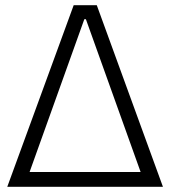

<svg xmlns="http://www.w3.org/2000/svg" viewBox="-20 -720 656 740"><path d="M8 0H608L353 -700H264ZM94 -57 305 -646H311L522 -57Z"/></svg>

Font: Fixel Text Light
Style: Regular
Weight: 300
Width: 4
Designer: AlfaBravo + MacPaw
Foundry: Kyrylo Tkachov, Marchela Mozhyna, Serhii Makarenko, Maria Weinstein, Zakhar Kryvoshyya
Version: Version 1.211